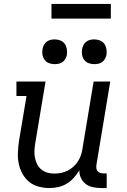

<svg xmlns="http://www.w3.org/2000/svg" viewBox="-20 -942 640 970"><path d="M230 8Q201 8 174 0.5Q147 -7 126.5 -24Q106 -41 93 -65Q80 -89 74.5 -116Q69 -143 70.5 -172Q72 -201 76 -230L114 -457H63V-530H210L158 -218Q155 -199 154 -181Q153 -163 156.5 -145.5Q160 -128 167.5 -112.5Q175 -97 188.5 -86Q202 -75 219 -70Q236 -65 255 -65Q272 -65 289 -68.5Q306 -72 322 -80Q338 -88 351.5 -100.5Q365 -113 374.5 -128Q384 -143 389.5 -159.5Q395 -176 397 -193L453 -530H537L467 -108Q466 -99 467 -91Q468 -83 473 -77Q478 -71 486 -68.5Q494 -66 502 -66H519V8H490Q469 8 448.5 3.5Q428 -1 412.5 -13Q397 -25 388.5 -43.5Q380 -62 381 -82Q369 -62 353 -44Q337 -26 317 -14Q297 -2 274.5 3Q252 8 230 8ZM456 -618Q441 -618 427.5 -623Q414 -628 405.5 -639.5Q397 -651 394.5 -665.5Q392 -680 395 -695Q397 -705 402 -715Q407 -725 416 -731.5Q425 -738 435.5 -740.5Q446 -743 456 -743Q471 -743 485 -737.5Q499 -732 507 -720.5Q515 -709 517.5 -694.5Q520 -680 518 -665Q516 -655 510.5 -645Q505 -635 496 -628.5Q487 -622 476.5 -620Q466 -618 456 -618ZM256 -618Q241 -618 227.5 -623Q214 -628 205.5 -639.5Q197 -651 194.5 -665.5Q192 -680 195 -695Q197 -705 202 -715Q207 -725 216 -731.5Q225 -738 235.5 -740.5Q246 -743 256 -743Q271 -743 285 -737.5Q299 -732 307 -720.5Q315 -709 317.5 -694.5Q320 -680 318 -665Q316 -655 310.5 -645Q305 -635 296 -628.5Q287 -622 276.5 -620Q266 -618 256 -618ZM240 -848V-922H540V-848Z"/></svg>

Font: Iosevka Curly Slab Extended
Style: Italic
Weight: 400
Width: 7
Italic angle: -9°
Monospace: yes
Designer: Belleve Invis
Foundry: Belleve Invis
Version: Version 11.1.0; ttfautohint (v1.8.3)